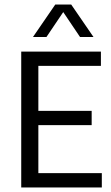

<svg xmlns="http://www.w3.org/2000/svg" viewBox="-20 -821 487 841"><path d="M73 0V-595H422V-532.5H148V-62.5H426V0ZM130 -273V-335.5H381.5V-273ZM124.5 -659 222 -801H292L389.5 -659H330.5L251 -777H263L183.5 -659Z"/></svg>

Font: Encode Sans SC Condensed
Style: Regular
Weight: 400
Width: 3
Designer: Multiple Designers
Foundry: Impallari Type
Version: Version 3.002